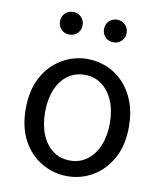

<svg xmlns="http://www.w3.org/2000/svg" viewBox="-86 -837 779 920"><g transform="rotate(10 303.0 -377.0)"><path d="M303 13Q237 13 179 -20.5Q121 -54 86.5 -117.5Q52 -181 52 -271Q52 -362 86.5 -425.5Q121 -489 179 -523Q237 -557 303 -557Q353 -557 398.5 -538Q444 -519 479 -482Q514 -445 534 -392Q554 -339 554 -271Q554 -181 519 -117.5Q484 -54 427 -20.5Q370 13 303 13ZM303 -63Q350 -63 385.5 -89Q421 -115 441 -162Q461 -209 461 -271Q461 -334 441 -381Q421 -428 385.5 -454Q350 -480 303 -480Q256 -480 220.5 -454Q185 -428 165.5 -381Q146 -334 146 -271Q146 -209 165.5 -162Q185 -115 220.5 -89Q256 -63 303 -63ZM196 -657Q171 -657 156 -673Q141 -689 141 -712Q141 -735 156 -751Q171 -767 196 -767Q220 -767 235.5 -751Q251 -735 251 -712Q251 -689 235.5 -673Q220 -657 196 -657ZM410 -657Q386 -657 370.5 -673Q355 -689 355 -712Q355 -735 370.5 -751Q386 -767 410 -767Q434 -767 449.5 -751Q465 -735 465 -712Q465 -689 449.5 -673Q434 -657 410 -657Z"/></g></svg>

Font: Noto Sans HK Thin
Style: Regular
Weight: 400
Version: Version 2.004-H2;hotconv 1.0.118;makeotfexe 2.5.65603